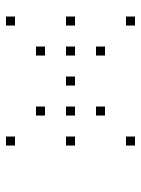

<svg xmlns="http://www.w3.org/2000/svg" viewBox="65 -670 470 640"><g transform="rotate(90 300.0 -350.0)"><path d="M36 -565Q35 -565 35 -565Q35 -565 35 -564V-536Q35 -535 35 -535Q35 -535 36 -535H64Q65 -535 65 -535Q65 -535 65 -536V-564Q65 -565 65 -565Q65 -565 64 -565ZM436 -565Q435 -565 435 -565Q435 -565 435 -564V-536Q435 -535 435 -535Q435 -535 436 -535H464Q465 -535 465 -535Q465 -535 465 -536V-564Q465 -565 465 -565Q465 -565 464 -565ZM136 -465Q135 -465 135 -465Q135 -465 135 -464V-436Q135 -435 135 -435Q135 -435 136 -435H164Q165 -435 165 -435Q165 -435 165 -436V-464Q165 -465 165 -465Q165 -465 164 -465ZM336 -465Q335 -465 335 -465Q335 -465 335 -464V-436Q335 -435 335 -435Q335 -435 336 -435H364Q365 -435 365 -435Q365 -435 365 -436V-464Q365 -465 365 -465Q365 -465 364 -465ZM36 -365Q35 -365 35 -365Q35 -365 35 -364V-336Q35 -335 35 -335Q35 -335 36 -335H64Q65 -335 65 -335Q65 -335 65 -336V-364Q65 -365 65 -365Q65 -365 64 -365ZM136 -365Q135 -365 135 -365Q135 -365 135 -364V-336Q135 -335 135 -335Q135 -335 136 -335H164Q165 -335 165 -335Q165 -335 165 -336V-364Q165 -365 165 -365Q165 -365 164 -365ZM236 -365Q235 -365 235 -365Q235 -365 235 -364V-336Q235 -335 235 -335Q235 -335 236 -335H264Q265 -335 265 -335Q265 -335 265 -336V-364Q265 -365 265 -365Q265 -365 264 -365ZM336 -365Q335 -365 335 -365Q335 -365 335 -364V-336Q335 -335 335 -335Q335 -335 336 -335H364Q365 -335 365 -335Q365 -335 365 -336V-364Q365 -365 365 -365Q365 -365 364 -365ZM436 -365Q435 -365 435 -365Q435 -365 435 -364V-336Q435 -335 435 -335Q435 -335 436 -335H464Q465 -335 465 -335Q465 -335 465 -336V-364Q465 -365 465 -365Q465 -365 464 -365ZM136 -265Q135 -265 135 -265Q135 -265 135 -264V-236Q135 -235 135 -235Q135 -235 136 -235H164Q165 -235 165 -235Q165 -235 165 -236V-264Q165 -265 165 -265Q165 -265 164 -265ZM336 -265Q335 -265 335 -265Q335 -265 335 -264V-236Q335 -235 335 -235Q335 -235 336 -235H364Q365 -235 365 -235Q365 -235 365 -236V-264Q365 -265 365 -265Q365 -265 364 -265ZM36 -165Q35 -165 35 -165Q35 -165 35 -164V-136Q35 -135 35 -135Q35 -135 36 -135H64Q65 -135 65 -135Q65 -135 65 -136V-164Q65 -165 65 -165Q65 -165 64 -165ZM436 -165Q435 -165 435 -165Q435 -165 435 -164V-136Q435 -135 435 -135Q435 -135 436 -135H464Q465 -135 465 -135Q465 -135 465 -136V-164Q465 -165 465 -165Q465 -165 464 -165Z"/></g></svg>

Font: Doto Black Thin
Style: Regular
Weight: 250
Monospace: yes
Version: Version 1.000